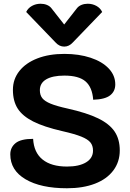

<svg xmlns="http://www.w3.org/2000/svg" viewBox="-20 -997 695 1026"><path d="M35 -172Q35 -209 63 -232Q91 -255 157 -255Q161 -182 207.5 -144.5Q254 -107 338 -107Q403 -107 440 -129.5Q477 -152 477 -192Q477 -219 463 -236Q449 -253 414.5 -267Q380 -281 314 -296Q214 -319 157 -348Q100 -377 74.5 -417Q49 -457 49 -517Q49 -574 83.5 -617.5Q118 -661 180 -685Q242 -709 324 -709Q402 -709 464 -688.5Q526 -668 561 -631Q596 -594 596 -546Q596 -509 568.5 -487.5Q541 -466 478 -464Q473 -531 437 -562Q401 -593 324 -593Q261 -593 227 -573Q193 -553 193 -515Q193 -489 206 -472.5Q219 -456 250.5 -443Q282 -430 341 -417Q444 -394 504.5 -364.5Q565 -335 592.5 -294Q620 -253 620 -193Q620 -132 585.5 -86Q551 -40 487.5 -15.5Q424 9 338 9Q198 9 116.5 -39Q35 -87 35 -172ZM392 -954Q401 -965 416 -971Q431 -977 449 -977Q474 -977 495 -965.5Q516 -954 526 -933L369 -770Q349 -748 323 -748Q297 -748 277 -770L120 -933Q130 -954 151 -965.5Q172 -977 197 -977Q215 -977 230 -971Q245 -965 254 -954L323 -866Z"/></svg>

Font: K2D ExtraBold
Style: Regular
Weight: 800
Designer: Katatrad Aksorn Co.,Ltd.
Foundry: Cadson Demak Co.,Ltd.
Version: Version 1.000; ttfautohint (v1.6)